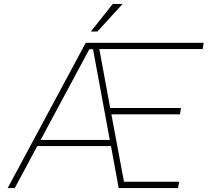

<svg xmlns="http://www.w3.org/2000/svg" viewBox="-20 -954 1053 974"><path d="M441 -794 552 -934H602L474 -794ZM19 0 415 -737H1013L1008 -705H484L539 -406H898L893 -374H545L609 -32H889L883 0H582L543 -213H169L55 0ZM186 -244H537L452 -704H433Z"/></svg>

Font: Tomorrow ExtraLight
Style: Italic
Weight: 275
Italic angle: -10°
Designer: Tony de Marco, Monica Rizzolli
Foundry: Just in Type
Version: Version 2.002